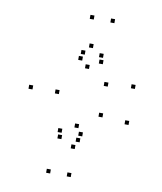

<svg xmlns="http://www.w3.org/2000/svg" viewBox="-88 -806 796 944"><g transform="rotate(10 310.0 -334.0)"><path d="M226.9 67.4V47.4H206.9V67.4ZM329.8 67.4V47.4H309.8V67.4ZM350.7 -139.5V-159.5H330.7V-139.5ZM247.8 -139.5V-159.5H227.8V-139.5ZM325.2 -176.1V-196.1H305.2V-176.1ZM201.5 -324.3V-344.3H181.5V-324.3ZM325.9 -471.7V-491.7H305.9V-471.7ZM431.7 -402.3V-422.3H411.7V-402.3ZM565.2 -414.2V-434.2H545.2V-414.2ZM327.2 -576V-596H307.2V-576ZM69.8 -324.4V-344.4H49.8V-324.4ZM325.2 -71.8V-91.8H305.2V-71.8ZM565.2 -234.4V-254.4H545.2V-234.4ZM432.5 -248.8V-268.8H412.5V-248.8ZM409.7 -715.1V-735.1H389.7V-715.1ZM306.8 -715.1V-735.1H286.8V-715.1ZM285.9 -506.5V-526.5H265.9V-506.5ZM388.8 -506.5V-526.5H368.8V-506.5ZM384.2 -537.5V-557.5H364.2V-537.5ZM293.2 -537.5V-557.5H273.2V-537.5ZM252.2 -108.5V-128.5H232.2V-108.5ZM343.2 -108.5V-128.5H323.2V-108.5Z"/></g></svg>

Font: Monaspace Xenon Dots Var
Style: Regular
Weight: 400
Designer: Riley Cran and the Lettermatic Team
Version: Version 1.100 (Monaspace Xenon Dots)